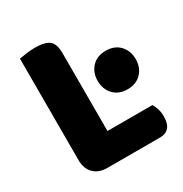

<svg xmlns="http://www.w3.org/2000/svg" viewBox="-148 -731 809 848"><g transform="rotate(-30 256.5 -307.0)"><path d="M158 3Q115 3 90 -22Q65 -47 65 -90V-608Q77 -610 100 -613.5Q123 -617 146 -617Q196 -617 218 -600Q240 -583 240 -534V-138H469Q476 -127 482 -109Q488 -91 488 -70Q488 -33 472 -15Q456 3 428 3ZM410 -449Q455 -449 481 -421Q507 -393 507 -351Q507 -309 481 -281Q455 -253 410 -253Q365 -253 339 -281Q313 -309 313 -351Q313 -393 339 -421Q365 -449 410 -449Z"/></g></svg>

Font: Baloo 2 Latin ExtraBold
Style: Regular
Weight: 400
Designer: Sarang Kulkarni and Ek Type
Foundry: Ek Type
Version: Version 1.001